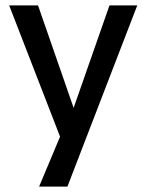

<svg xmlns="http://www.w3.org/2000/svg" viewBox="-20 -512 543 712"><path d="M125 180 216 -37V29L14 -492H121L260 -92H246L386 -492H489L230 180Z"/></svg>

Font: Nunito Sans 10pt SemiCondensed SemiBold
Style: Regular
Weight: 600
Width: 4
Designer: Vernon Adams
Foundry: Vernon Adams
Version: Version 3.101;gftools[0.9.27]